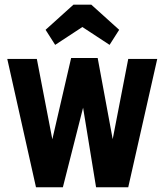

<svg xmlns="http://www.w3.org/2000/svg" viewBox="-20 -793 686 813"><path d="M132.4 0H246.2L331.8 -337L386.8 0H523L645.8 -543.4H523L457.2 -203.8L393.6 -547.4H281.2L201.6 -203.2L136 -543.4H10.8ZM291 -773.2 173 -666.8 213.6 -603 328.8 -678.6 444 -603 484.6 -666.8 366.6 -773.2Z"/></svg>

Font: Secuela Light
Style: Regular
Weight: 300
Designer: Fernando Haro
Foundry: deFharo
Version: Version 1.708